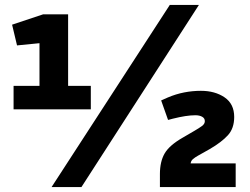

<svg xmlns="http://www.w3.org/2000/svg" viewBox="-20 -758 1015 778"><path d="M140 -316V-583L49 -574L29 -658L155 -700H256V-316ZM35 -410H348V-315H35ZM189 0 668 -738H786L310 0ZM628 0V-53Q628 -103 647 -136Q666 -169 720 -200L768 -228Q787 -239 798.5 -247.5Q810 -256 810 -267Q810 -279 799 -285Q788 -291 772 -291Q753 -291 730.5 -287.5Q708 -284 680 -277L661 -272L633 -351L660 -363Q693 -377 726.5 -383.5Q760 -390 794 -390Q851 -390 890 -363.5Q929 -337 929 -284Q929 -238 903.5 -210Q878 -182 830 -154L782 -127Q771 -121 761.5 -113Q752 -105 752 -90V-82L738 -96H935V0Z"/></svg>

Font: REM Medium SemiBold
Style: Regular
Weight: 600
Version: Version 1.005;gftools[0.9.28]